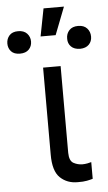

<svg xmlns="http://www.w3.org/2000/svg" viewBox="-141 -861 510 906"><g transform="rotate(-5 114.0 -408.5)"><path d="M74.2 -545.9H157.2V-134.8Q157.7 -96.7 177.7 -85.9Q197.8 -75.2 219.7 -75.2Q231 -75.2 243.7 -77.6Q256.3 -80.1 261.7 -82V-2.9Q251 0.5 233.6 3.9Q216.3 7.3 190.4 6.8Q140.1 7.3 106.9 -24.4Q73.7 -56.2 74.2 -134.8ZM75.2 -693.4 100.6 -824.2H197.3L146.5 -693.4ZM-84 -673.8Q-84 -695.8 -70.1 -711.7Q-56.2 -727.5 -28.3 -727.5Q-1 -727.5 13.7 -711.7Q28.3 -695.8 28.3 -673.8Q28.3 -651.4 13.7 -636.2Q-1 -621.1 -28.3 -621.1Q-56.2 -621.1 -70.1 -636.2Q-84 -651.4 -84 -673.8ZM199.2 -671.9Q198.7 -695.3 213.4 -711.4Q228 -727.5 255.9 -727.5Q283.2 -727.5 297.9 -711.4Q312.5 -695.3 312.5 -671.9Q312.5 -649.4 297.9 -634.5Q283.2 -619.6 255.9 -619.1Q228 -619.6 213.4 -634.5Q198.7 -649.4 199.2 -671.9Z"/></g></svg>

Font: Inter
Style: Regular
Weight: 400
Designer: Rasmus Andersson
Foundry: rsms
Version: Version 4.000;git-8c9346024